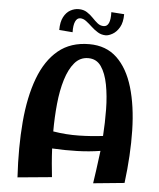

<svg xmlns="http://www.w3.org/2000/svg" viewBox="-62 -1008 885 1068"><g transform="rotate(5 380.5 -474.0)"><path d="M498 3Q502 -25 509 -73Q516 -121 523 -180Q461 -170 393 -168Q325 -166 254 -170Q256 -127 259.5 -86.5Q263 -46 267 -11L76 7Q66 -161 78 -302.5Q90 -444 129 -548Q168 -652 237 -709Q306 -766 410 -766Q504 -766 564.5 -708.5Q625 -651 655.5 -548Q686 -445 689 -308.5Q692 -172 672 -14ZM411 -688Q365 -688 334.5 -652Q304 -616 285.5 -555.5Q267 -495 259.5 -419.5Q252 -344 252 -265Q325 -253 396 -254.5Q467 -256 530 -264Q535 -338 534 -413Q533 -488 521 -550.5Q509 -613 483 -650.5Q457 -688 411 -688ZM311 -824 236 -830Q236 -875 250.5 -902.5Q265 -930 287.5 -942.5Q310 -955 334 -955Q361 -955 380.5 -942.5Q400 -930 415.5 -913.5Q431 -897 446 -885Q461 -873 480 -873Q519 -873 516 -954L588 -949Q588 -903 572 -875.5Q556 -848 534 -835.5Q512 -823 496 -823Q472 -823 452 -835Q432 -847 414.5 -863.5Q397 -880 380.5 -892.5Q364 -905 347 -905Q329 -905 319.5 -884Q310 -863 311 -824Z"/></g></svg>

Font: Marhey SemiBold
Style: Regular
Weight: 600
Designer: Nur Syamsi & Bustanul Arifin
Foundry: Namelatype
Version: Version 1.000; ttfautohint (v1.8.4.7-5d5b)